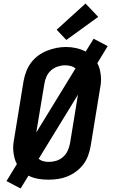

<svg xmlns="http://www.w3.org/2000/svg" viewBox="-20 -1013 640 1091"><path d="M97 58 17 16 76 -81Q67 -97 62.5 -115Q58 -133 56 -151.5Q54 -170 55.5 -189.5Q57 -209 61 -228L114 -553Q119 -580 129 -606.5Q139 -633 156 -656Q173 -679 196.5 -696.5Q220 -714 246.5 -724.5Q273 -735 300 -740.5Q327 -746 355 -746Q385 -746 413.5 -739.5Q442 -733 467 -720L512 -793L592 -751L533 -654Q542 -638 546.5 -620Q551 -602 553 -583.5Q555 -565 553.5 -545.5Q552 -526 548 -507L495 -182Q490 -155 480.5 -128.5Q471 -102 453.5 -79Q436 -56 412.5 -38.5Q389 -21 363 -10.5Q337 0 309.5 4Q282 8 255 8Q225 8 196 3Q167 -2 142 -15ZM186 -260 409 -624Q397 -634 381.5 -638Q366 -642 350 -642Q329 -642 308 -635Q287 -628 270 -613Q253 -598 244 -577.5Q235 -557 232 -536ZM257 -93Q279 -93 300 -99.5Q321 -106 338 -121Q355 -136 364.5 -156.5Q374 -177 378 -199L423 -475L200 -111Q211 -101 226 -97Q241 -93 257 -93ZM357 -786 302 -844 466 -993 538 -917Z"/></svg>

Font: Iosevka Slab Extended
Style: Bold Italic
Weight: 700
Width: 7
Italic angle: -9°
Monospace: yes
Designer: Belleve Invis
Foundry: Belleve Invis
Version: Version 11.1.0; ttfautohint (v1.8.3)